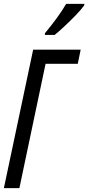

<svg xmlns="http://www.w3.org/2000/svg" viewBox="-20 -970 455 990"><path d="M0 0 151 -714H396L381 -641H215L80 0ZM211 -790H262Q282 -806 312.5 -834.5Q343 -863 371.5 -892.5Q400 -922 414 -942L415 -950H321Q302 -917 274 -878.5Q246 -840 212 -799Z"/></svg>

Font: Noto Sans UI Condensed
Style: Italic
Weight: 400
Width: 3
Italic angle: -12°
Designer: Monotype Design Team
Foundry: Monotype Imaging Inc.
Version: Version 1.901